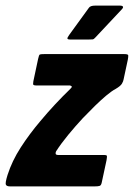

<svg xmlns="http://www.w3.org/2000/svg" viewBox="-42 -665 477 685"><path d="M-15 -41Q1 -91 32 -139Q63 -187 102 -233Q127 -263 154 -292Q181 -321 209 -348Q212 -351 214 -354Q216 -357 208 -360H89Q80 -360 77.5 -362Q75 -364 77 -375L94 -455Q97 -469 100 -470.5Q103 -472 115 -472H402Q415 -472 415.5 -467.5Q416 -463 414 -452L399 -382Q398 -375 393 -366.5Q388 -358 371 -348Q356 -340 337 -324Q318 -308 297 -287.5Q276 -267 254 -244Q227 -215 201.5 -184Q176 -153 158 -125Q156 -121 156.5 -116.5Q157 -112 167 -112H329Q339 -112 339.5 -108.5Q340 -105 338 -93L321 -14Q319 -4 314 -2Q309 0 296 0H-6Q-18 0 -21 -6Q-24 -12 -15 -41ZM209 -524Q199 -524 198.5 -527.5Q198 -531 206 -542L275 -637Q280 -645 298 -645H387Q394 -645 396.5 -641.5Q399 -638 391 -630L298 -531Q293 -525 288.5 -524.5Q284 -524 275 -524Z"/></svg>

Font: Glory ExtraBold
Style: Italic
Weight: 800
Italic angle: -12°
Version: Version 1.011